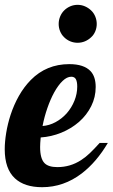

<svg xmlns="http://www.w3.org/2000/svg" viewBox="-33 -777 471 803"><path d="M235.4 -621.1Q224.6 -631.3 218.5 -646Q212.4 -660.6 212.4 -676.8Q212.4 -692.9 218.5 -707.8Q224.6 -722.7 235.4 -733.4Q246.1 -744.1 260.7 -750.5Q275.4 -756.8 291.5 -756.8Q307.6 -756.8 322.3 -750.5Q336.9 -744.1 348.1 -733.4Q359.4 -722.7 365.5 -707.8Q371.6 -692.9 371.6 -676.8Q371.6 -660.6 365.5 -646Q359.4 -631.3 348.1 -621.1Q336.9 -610.4 322.3 -604.2Q307.6 -598.1 291.5 -598.1Q275.4 -598.1 260.7 -604.2Q246.1 -610.4 235.4 -621.1ZM29.3 -31.2Q-13.2 -70.8 -13.2 -152.8Q-13.2 -183.6 -7.1 -221.2Q-1 -258.8 11.2 -296.4Q24.9 -338.4 46.1 -376Q67.4 -413.6 95.7 -442.4Q161.1 -508.8 256.8 -508.8Q317.9 -508.8 345.7 -479.5Q367.2 -456.5 367.2 -413.1Q367.2 -370.6 348.6 -333.3Q330.1 -295.9 297.4 -267.1Q264.6 -238.8 223.1 -221.9Q181.6 -205.1 137.2 -202.1Q134.8 -176.8 134.8 -162.1Q134.8 -113.3 153.3 -94.7Q169.4 -78.1 207 -78.1Q261.2 -78.1 306.2 -107.4Q325.2 -119.6 342.8 -136.5Q360.4 -153.3 383.8 -179.2H418Q370.6 -99.1 309.1 -51.8Q233.4 5.9 143.1 5.9Q69.3 5.9 29.3 -31.2ZM246.1 -303.2Q266.6 -326.7 278.3 -355.7Q290 -384.8 290 -415Q290 -435.1 284.4 -445.6Q278.8 -456.1 265.1 -456.1Q247.1 -456.1 228.8 -438.5Q210.4 -420.9 193.4 -390.1Q177.7 -361.3 165 -324.7Q152.3 -288.1 145 -250Q172.9 -252 199.2 -266.1Q225.6 -280.3 246.1 -303.2Z"/></svg>

Font: Pattaya
Style: Regular
Weight: 400
Designer: Pablo Impallari / Thai characters Designed by Thanarat Vachiruckul and Suppakit Chalermlarp
Foundry: Pablo Impallari
Version: Version 2.000